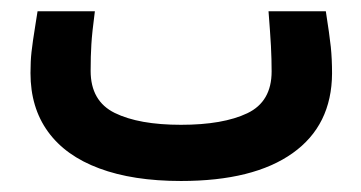

<svg xmlns="http://www.w3.org/2000/svg" viewBox="-20 -115 640 340"><path d="M34 14.5Q34 -7 35.8 -23Q37.5 -39 43 -73L46.5 -95H148Q143 -57 141.8 -36.5Q140.5 -16 140.5 10.5Q140.5 64 183.2 85Q226 106 300.5 106Q375 106 418 85.5Q461 65 461 11.5Q461 -10 459.8 -33.5Q458.5 -57 455.5 -95H557Q563.5 -53.5 565.8 -32Q568 -10.5 568 15Q567.5 107 498.2 156.2Q429 205.5 300.5 205.5Q215.5 205.5 155.8 183.2Q96 161 65 118.2Q34 75.5 34 14.5Z"/></svg>

Font: JuliaMono SemiBold
Style: Italic
Weight: 600
Italic angle: -9°
Monospace: yes
Designer: cormullion
Foundry: corm
Version: Version 0.056; ttfautohint (v1.8.4)